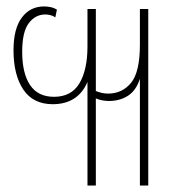

<svg xmlns="http://www.w3.org/2000/svg" viewBox="-20 -576 563 597"><path d="M252 1V-321Q222 -252 144 -252Q83 -252 52.5 -297.5Q22 -343 22 -420Q22 -487 48 -521.5Q74 -556 117 -556Q126 -556 136.5 -554Q147 -552 157 -546L152 -522Q145 -527 136.5 -529Q128 -531 121 -531Q90 -531 69.5 -504Q49 -477 49 -415Q49 -348 73.5 -311.5Q98 -275 148 -275Q202 -275 227 -317Q252 -359 252 -432V-548H278V-293Q285 -290 295 -287.5Q305 -285 316 -285Q360 -285 387.5 -318.5Q415 -352 415 -437V-548H441V1H415V-331Q403 -294 377.5 -278Q352 -262 319 -262Q297 -262 278 -270V1Z"/></svg>

Font: Noto Sans Thai ExtCond Thin
Style: Regular
Weight: 100
Width: 2
Designer: Monotype Design Team
Foundry: Monotype Imaging Inc.
Version: Version 2.002; ttfautohint (v1.8.4.7-5d5b)